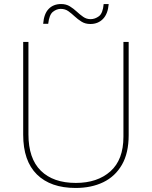

<svg xmlns="http://www.w3.org/2000/svg" viewBox="-20 -922 752 952"><path d="M618 -252Q618 -163 584.5 -105Q551 -47 492 -18.5Q433 10 355 10Q231 10 163 -57Q95 -124 95 -254V-714H121V-256Q121 -136 182.5 -75.5Q244 -15 356 -15Q463 -15 527.5 -72.5Q592 -130 592 -244V-714H618ZM194 -804Q198 -854 221.5 -878Q245 -902 283 -902Q308 -902 326.5 -890.5Q345 -879 360.5 -864.5Q376 -850 392.5 -838.5Q409 -827 429 -827Q451 -827 470.5 -841.5Q490 -856 494 -902H519Q515 -853 490.5 -828Q466 -803 428 -803Q403 -803 384.5 -814.5Q366 -826 350.5 -840.5Q335 -855 319 -866.5Q303 -878 281 -878Q261 -878 242.5 -863.5Q224 -849 219 -804Z"/></svg>

Font: Noto Sans Thin
Style: Regular
Weight: 100
Designer: Monotype Design Team
Foundry: Monotype Imaging Inc.
Version: Version 2.007